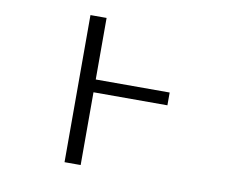

<svg xmlns="http://www.w3.org/2000/svg" viewBox="-79 -834 1158 939"><g transform="rotate(10 500.0 -365.0)"><path d="M744.1 -424.8V-361.3H377V0H296.9V-730.5H377V-424.8Z"/></g></svg>

Font: Gen Shin Gothic Monospace Normal
Style: Regular
Weight: 350
Designer: [Source Han Sans]
Ryoko NISHIZUKA  (kana & ideographs); Paul D. Hunt (Latin, Greek & Cyrillic); Wenlong ZHANG  (bopomofo
Version: Version 1.002.20150607